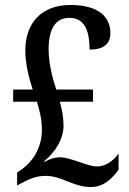

<svg xmlns="http://www.w3.org/2000/svg" viewBox="-20 -744 520 774"><path d="M347 10C402 10 437 -31 458 -60V-125C437 -96 406 -73 372 -73C349 -73 323 -83 300 -91C275 -99 245 -110 222 -110C203 -110 181 -104 159 -91L158 -94C204 -132 236 -184 236 -237C236 -273 230 -302 221 -334H355V-383H207C194 -421 176 -485 176 -545C176 -627 203 -672 260 -672C327 -672 341 -609 341 -544C398 -544 425 -567 425 -611C425 -675 378 -724 264 -724C150 -724 82 -654 82 -540C82 -485 98 -425 112 -383H33V-334H129C140 -298 149 -261 149 -222C149 -142 106 -89 70 -63L49 -48V4L65 -5C96 -22 127 -35 162 -35C196 -35 220 -26 249 -14C278 -3 307 10 347 10Z"/></svg>

Font: Noto Serif Myanmar Condensed Medium
Style: Regular
Weight: 500
Width: 3
Designer: Ben Mitchell and the Monotype Design Team
Foundry: Monotype Imaging Inc.
Version: Version 2.106